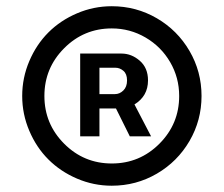

<svg xmlns="http://www.w3.org/2000/svg" viewBox="-20 -757 708 608"><path d="M334 -168.9Q276.4 -168.9 223.9 -191.4Q171.4 -213.9 133.3 -252Q95.2 -290 72.8 -342.8Q50.3 -395.5 50.3 -453.1Q50.3 -510.7 72.8 -563.5Q95.2 -616.2 133.3 -654.3Q171.4 -692.4 223.9 -714.8Q276.4 -737.3 334 -737.3Q411.1 -737.3 476.6 -699.2Q542 -661.1 580.1 -595.7Q618.2 -530.3 618.2 -453.1Q618.2 -376 580.1 -310.5Q542 -245.1 476.6 -207Q411.1 -168.9 334 -168.9ZM547.4 -453.1Q547.4 -511.2 518.8 -560.3Q490.2 -609.4 440.9 -638.2Q391.6 -667 334 -667Q245.6 -667 183.1 -604.2Q120.6 -541.5 120.6 -453.1Q120.6 -364.7 183.1 -302Q245.6 -239.3 334 -239.3Q422.4 -239.3 484.9 -302Q547.4 -364.7 547.4 -453.1ZM233.9 -325.2V-587.4H364.7Q396.5 -587.4 422.6 -564.7Q448.7 -542 448.7 -502.4Q448.7 -452.6 405.8 -426.3L458.5 -325.2H391.1L347.2 -413.6H294.9V-325.2ZM294.9 -459H344.2Q358.9 -459 370.6 -470.5Q382.3 -481.9 382.3 -502.4Q382.3 -522.9 370.8 -532.7Q359.4 -542.5 345.7 -542.5H294.9Z"/></svg>

Font: Interop Med
Style: Regular
Weight: 500
Designer: Rasmus Andersson, Google, Jang Haemin
Foundry: jhaemin
Version: Version 1.007